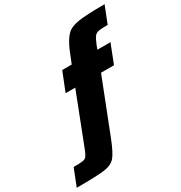

<svg xmlns="http://www.w3.org/2000/svg" viewBox="-364 -894 1175 1244"><g transform="rotate(-30 223.5 -272.0)"><path d="M17 10 164 -369H92L148 -510H219L254 -597Q284 -666 314 -695Q344 -724 404 -733Q464 -742 599 -742L549 -616Q499 -616 480 -612Q461 -608 449.5 -593.5Q438 -579 422 -539L411 -510H509L454 -369H357L202 27Q166 119 139.5 150.5Q113 182 58 190Q3 198 -152 198L-102 71Q-52 71 -33 68Q-14 65 -5 53.5Q4 42 17 10Z"/></g></svg>

Font: Saira Semi Condensed Black
Style: Italic
Weight: 900
Width: 4
Italic angle: -12°
Designer: Hector Gatti with collaboration of the Omnibus-Type team
Foundry: Omnibus-Type
Version: Version 1.001; ttfautohint (v1.8)